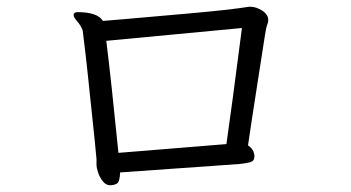

<svg xmlns="http://www.w3.org/2000/svg" viewBox="-20 -602 1040 569"><path d="M295 -481Q309 -369 331 -149L651 -175Q666 -278 697 -519ZM210 -566Q269 -566 285 -540Q313 -542 357 -546Q401 -550 532.5 -561.5Q664 -573 718 -582H722Q739 -582 757 -570.5Q775 -559 775 -542Q775 -536 772 -529Q769 -522 765.5 -499.5Q762 -477 754.5 -429Q747 -381 739.5 -332.5Q732 -284 725.5 -242Q719 -200 715 -171Q732 -160 734 -141V-138Q734 -125 722 -121.5Q710 -118 690 -116L336 -91Q335 -63 326.5 -58Q318 -53 306 -53Q294 -53 284.5 -65Q275 -77 270.5 -91.5Q266 -106 266 -112V-130Q262 -176 254 -249.5Q246 -323 240.5 -378Q235 -433 225 -512Q220 -526 209 -538.5Q198 -551 198 -558Q199 -566 210 -566Z"/></svg>

Font: ToneOZ-Pinyin-WenKai-Regular
Style: Regular
Weight: 400
Designer: Fontworks Inc.
Foundry: ToneOZ
Version: Version 0.240331